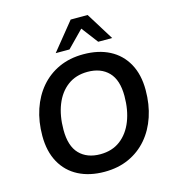

<svg xmlns="http://www.w3.org/2000/svg" viewBox="-134 -1049 1053 1169"><g transform="rotate(-15 392.5 -464.5)"><path d="M381 10Q287 10 217 -26Q147 -62 108.5 -131.5Q70 -201 70 -299Q70 -389 95.5 -465Q121 -541 169 -597Q217 -653 285 -684Q353 -715 439 -715Q534 -715 603.5 -679Q673 -643 711.5 -574Q750 -505 750 -407Q750 -316 724.5 -240Q699 -164 651 -108Q603 -52 535 -21Q467 10 381 10ZM383 -100Q458 -100 510 -139.5Q562 -179 589 -248Q616 -317 616 -405Q616 -506 568 -555.5Q520 -605 436 -605Q362 -605 310 -566Q258 -527 231 -458.5Q204 -390 204 -301Q204 -199 252 -149.5Q300 -100 383 -100ZM279 -765 420 -939H527L635 -765H547L468 -869L366 -765Z"/></g></svg>

Font: Nunito Sans 12pt ExtraLight 12pt
Style: Bold Italic
Weight: 700
Italic angle: -9°
Version: Version 3.101;gftools[0.9.27]